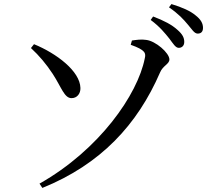

<svg xmlns="http://www.w3.org/2000/svg" viewBox="-20 -863 1040 943"><path d="M812 -673C831 -648 842 -628 858 -628C874 -628 885 -639 885 -657C885 -678 876 -695 852 -716C825 -741 785 -762 732 -782L720 -765C765 -732 791 -699 812 -673ZM902 -743C923 -719 934 -698 951 -698C968 -698 977 -708 977 -726C977 -748 967 -767 940 -788C915 -809 875 -827 822 -843L810 -827C858 -794 881 -768 902 -743ZM188 60C475 -56 655 -251 766 -507C780 -541 812 -548 812 -571C812 -603 744 -662 698 -667C675 -671 648 -667 628 -664L622 -643C696 -617 697 -601 691 -576C656 -399 469 -128 174 39ZM132 -627C173 -589 206 -550 239 -500C282 -434 296 -380 332 -381C358 -381 376 -403 375 -431C373 -514 257 -601 147 -646Z"/></svg>

Font: Noto Serif HK Medium
Style: Regular
Weight: 500
Designer: Ryoko NISHIZUKA 西塚涼子 (kana & ideographs); Frank Grießhammer (Latin, Greek & Cyrillic); Wenlong ZHANG 张文龙 (bopomofo); San
Foundry: Adobe
Version: Version 2.001;hotconv 1.1.0;makeotfexe 2.6.0